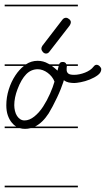

<svg xmlns="http://www.w3.org/2000/svg" viewBox="-20 -562 453 821"><path d="M313 -14H111Q99 -11 87 -11Q75 -11 65 -14H0V-21H49Q39 -27 31 -37Q20 -50 13.5 -68.5Q7 -87 7 -112Q7 -146 17.5 -179.5Q28 -213 46 -240Q62 -264 82 -280H0V-287H91Q114 -302 141 -302Q165 -302 186 -290Q189 -289 192 -287H233Q236 -297 248 -297Q257 -297 261 -292Q263 -289 264 -287H313V-280H266Q266 -275 265 -271Q265 -267 265 -263Q265 -254 271.5 -248Q278 -242 297 -242Q308 -242 320 -244.5Q332 -247 343.5 -251.5Q355 -256 364.5 -262.5Q374 -269 380 -277Q386 -285 393 -285Q400 -285 406.5 -278.5Q413 -272 413 -266Q413 -252 398.5 -241Q384 -230 364 -222Q344 -214 325 -210.5Q306 -207 298 -207Q285 -207 273.5 -209.5Q262 -212 253 -219L250 -209Q246 -197 239.5 -180.5Q233 -164 224 -145Q215 -126 205.5 -108Q196 -90 188 -77Q162 -37 130 -21H313ZM213 -213Q209 -224 201.5 -233.5Q194 -243 184 -250.5Q174 -258 163 -262Q152 -266 142 -266Q113 -266 92 -244.5Q71 -223 55 -181Q41 -144 41 -112Q41 -100 44 -87.5Q47 -75 53 -66Q59 -57 67 -52Q75 -47 85 -47Q106 -47 127 -64Q148 -81 164.5 -106.5Q181 -132 194 -161.5Q207 -191 213 -213ZM192 -342Q186 -333 177 -333Q169 -333 163 -340Q157 -347 157 -354Q157 -360 161 -366L247 -478Q250 -482 254 -484Q258 -486 262 -486Q269 -486 276 -480Q283 -474 283 -467Q283 -461 278 -453ZM313 239H0V232H313ZM313 -535H0V-542H313ZM226 -260 228 -268 231 -280H202Q214 -271 226 -260Z"/></svg>

Font: Gruenewald VA 1. Klasse
Style: Regular
Weight: 400
Designer: Peter Wiegel
Foundry: Peter Wiegel, nach dem Schriftentwurf von Dr. H. Gr¸newald
Version: Version 0.007